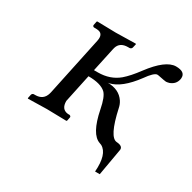

<svg xmlns="http://www.w3.org/2000/svg" viewBox="-130 -562 818 819"><g transform="rotate(30 278.5 -152.5)"><path d="M105.5 -71.8 166.5 -359.9Q173.8 -395 148.9 -400.4Q141.6 -401.9 132.3 -401.9H125.5Q118.7 -403.8 119.1 -410.2L123 -429.2L125.5 -431.2Q126.5 -431.2 217.3 -429.2L314.5 -431.2L316.4 -429.2L312 -410.2Q309.1 -402.8 301.3 -401.9H293.5Q253.9 -401.9 244.1 -369.6Q242.7 -364.7 241.7 -359.9L216.8 -244.1H235.8Q295.9 -244.1 337.4 -278.8Q364.7 -302.2 396.5 -345.2Q461.9 -432.6 512.2 -433.1Q559.6 -433.1 556.6 -399.9Q556.2 -396.5 555.7 -394Q549.8 -367.7 522.9 -357.9Q514.6 -355.5 507.3 -355Q502 -355 466.3 -362.3Q462.4 -362.8 460 -362.8Q444.3 -361.3 415 -319.8Q356.4 -240.7 300.8 -228Q296.9 -227.1 294.4 -227.1Q350.6 -227.1 377 -187.5Q386.2 -173.3 389.2 -157.2Q417 -28.8 454.6 -26.9Q484.9 -24.9 483.4 -5.9L460 127.9H437Q443.8 39.1 402.8 16.6Q397.9 14.2 394 13.2Q346.2 -2.4 324.2 -112.8Q313.5 -168.9 295.4 -186.5Q270 -210 209.5 -210L180.2 -71.8Q179.7 -30.3 213.9 -26.9H221.7Q229 -24.9 229 -19L225.1 0L222.7 2Q221.7 2 126 0L33.7 2L32.2 0L36.1 -19Q39.1 -26.4 45.9 -26.9H52.7Q92.8 -26.9 103.5 -64Q104.5 -68.4 105.5 -71.8Z"/></g></svg>

Font: Linux Libertine Display Slanted O
Style: Slanted
Weight: 400
Designer: Philipp H. Poll
Foundry: Philipp H. Poll
Version: Version 5.0.9